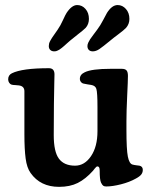

<svg xmlns="http://www.w3.org/2000/svg" viewBox="-20 -723 599 757"><path d="M257.8 -564Q252.4 -559.6 244.6 -552.5Q236.8 -545.4 233.2 -542.2Q229.5 -539.1 223.9 -534.4Q218.3 -529.8 215.3 -528.1Q212.4 -526.4 208.3 -524.2Q204.1 -522 200.9 -521.2Q197.8 -520.5 193.8 -520.5Q184.1 -520.5 178.2 -526.1Q172.4 -531.7 172.4 -541.5Q172.4 -546.4 173.6 -551.3Q174.8 -556.2 178.7 -563.2Q182.6 -570.3 185.3 -574.2Q188 -578.1 195.6 -589.1Q203.1 -600.1 207 -605.5Q218.3 -621.6 228 -643.3Q237.8 -665 242.7 -672.4Q263.2 -703.1 284.2 -703.1Q303.7 -703.1 317.1 -687.7Q330.6 -672.4 330.6 -648.4Q330.6 -627.9 317.9 -613.3Q309.1 -604.5 289.1 -589.1Q269 -573.7 257.8 -564ZM416 -564Q385.3 -538.6 371.8 -529.5Q358.4 -520.5 345.7 -520.5Q335.9 -520.5 330.3 -526.1Q324.7 -531.7 324.7 -541.5Q324.7 -547.9 328.1 -555.2Q331.5 -562.5 335.2 -568.1Q338.9 -573.7 348.1 -585.9Q357.4 -598.1 362.8 -605.5Q375.5 -622.1 387 -644.5Q398.4 -667 401.9 -672.4Q421.4 -703.1 443.8 -703.1Q462.9 -703.1 476.6 -687.5Q490.2 -671.9 490.2 -648.4Q490.2 -628.4 477.1 -613.3Q468.3 -604 447.3 -588.4Q426.3 -572.8 416 -564ZM478.5 -245.1V-210.9Q478.5 -133.3 484.1 -105.5Q489.7 -77.6 502.4 -74.2Q509.3 -72.3 517.8 -71.3Q526.4 -70.3 529.8 -69.8Q543 -66.9 543 -53.2Q543 -43 537.1 -35.2Q531.2 -27.3 515.6 -19Q490.7 -4.9 456.8 3.7Q422.9 12.2 398.9 12.2Q391.1 12.2 387 9.3Q382.8 6.3 378.4 -2.9Q373 -13.7 373 -51.3Q373 -66.9 364.3 -66.9Q361.8 -66.9 359.4 -64.9Q356.9 -63 353 -57.9Q349.1 -52.7 346.7 -49.8Q317.4 -17.1 286.6 -1.7Q255.9 13.7 212.9 13.7Q139.2 13.7 100.6 -41Q85.9 -61.5 81.1 -98.1Q76.2 -134.8 76.2 -193.4V-363.3Q76.2 -383.3 54.7 -386.2Q49.8 -387.2 40.5 -387.5Q31.2 -387.7 25.9 -389.2Q20.5 -390.6 16.4 -396.5Q12.2 -402.3 12.2 -410.2Q12.2 -426.8 26.9 -434.1Q67.4 -454.1 172.9 -454.1Q194.8 -454.1 194.8 -429.7Q194.8 -426.8 194.1 -397.9Q193.4 -369.1 192.6 -313.7Q191.9 -258.3 191.9 -190.4Q191.9 -124.5 212.4 -97.2Q232.9 -69.8 275.9 -69.8Q313.5 -69.8 338.9 -107.4Q364.3 -145 364.3 -205.6V-301.3Q364.3 -357.9 359.9 -372.6Q356 -385.3 339.4 -388.2Q334 -389.2 325 -390.4Q315.9 -391.6 311 -393.1Q304.2 -394 299.6 -399.4Q294.9 -404.8 294.9 -412.1Q294.9 -429.2 314 -438Q341.3 -451.7 416.5 -451.7H460Q473.6 -451.7 479 -445.3Q484.4 -439 484.4 -423.8Q484.4 -405.3 481.4 -344.2Q478.5 -283.2 478.5 -245.1Z"/></svg>

Font: Cooper* SemiBold
Style: Regular
Weight: 600
Designer: Owen Earl
Foundry: indestructible type*
Version: Version 0.001